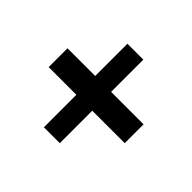

<svg xmlns="http://www.w3.org/2000/svg" viewBox="-84 -570 598 598"><g transform="rotate(-45 215.0 -271.5)"><path d="M31 -247V-317H174V-439H257V-317H399V-247H257V-104H174V-247Z"/></g></svg>

Font: Lobster Two
Style: Regular
Weight: 400
Designer: Pablo Impallari
Foundry: Pablo Impallari. www.impallari.com
Version: Version 1.006